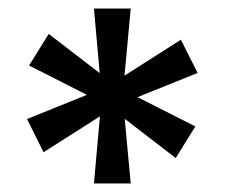

<svg xmlns="http://www.w3.org/2000/svg" viewBox="-20 -736 532 454"><path d="M202.1 -302.2 216.3 -460.9 83 -376 43.9 -454.6 185.5 -511.7 48.8 -581.1 95.2 -655.8 215.8 -563 202.1 -715.8H289.1L274.4 -557.1L407.7 -642.1L447.3 -563.5L305.2 -506.3L441.9 -437L395.5 -362.3L274.9 -455.1L289.1 -302.2Z"/></svg>

Font: Monda SemiBold
Style: Regular
Weight: 600
Designer: Vernon Adams
Foundry: Vernon Adams
Version: Version 2.200